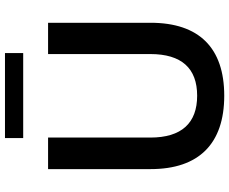

<svg xmlns="http://www.w3.org/2000/svg" viewBox="-94 -808 913 764"><g transform="rotate(-90 362.0 -426.5)"><path d="M362.7 9.8C552.9 9.8 652.9 -90.2 652.9 -283.3V-691.2H528.4V-284.3C528.4 -159.8 471.6 -98 362.7 -98C253.9 -98 196.1 -159.8 196.1 -284.3V-691.2H70.6V-283.3C70.6 -90.2 172.5 9.8 362.7 9.8ZM194.1 -790.2H532.4V-862.7H194.1Z"/></g></svg>

Font: LL Pando Sans
Style: Bold
Weight: 700
Designer: Joshua Smith
Foundry: Joshua Smith
Version: Version 1.000;Glyphs 3.2.1 (3258)